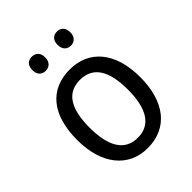

<svg xmlns="http://www.w3.org/2000/svg" viewBox="-209 -840 963 963"><g transform="rotate(-45 273.0 -358.0)"><path d="M139 -676C139 -642 159 -626 184 -626C209 -626 230 -642 230 -676C230 -711 209 -726 184 -726C159 -726 139 -711 139 -676ZM318 -676C318 -642 338 -626 363 -626C387 -626 408 -642 408 -676C408 -711 387 -726 363 -726C338 -726 318 -711 318 -676ZM497 -269C497 -448 408 -546 274 -546C131 -546 50 -446 50 -269C50 -95 138 10 272 10C414 10 497 -95 497 -269ZM138 -269C138 -400 179 -473 273 -473C367 -473 409 -400 409 -269C409 -138 367 -62 274 -62C180 -62 138 -138 138 -269Z"/></g></svg>

Font: Noto Sans Gujarati UI SemiCondensed
Style: Regular
Weight: 400
Width: 4
Designer: Jelle Bosma - Monotype Design Team, Universal Thirst
Foundry: Monotype Imaging Inc.
Version: Version 2.106